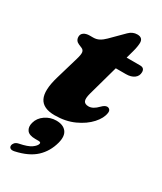

<svg xmlns="http://www.w3.org/2000/svg" viewBox="-218 -668 881 1041"><g transform="rotate(30 222.0 -147.5)"><path d="M92.5 -375 72.5 -383.5Q48.5 -393.5 48.5 -419Q48.5 -435.5 62.2 -445Q76 -454.5 99 -454.5H120Q140.5 -454.5 157.2 -463.5Q174 -472.5 191 -489.5L268 -566.5Q290.5 -589 319.5 -589Q354.5 -589 354.5 -556.5Q354.5 -548 352.2 -532.8Q350 -517.5 344.5 -498L331.5 -451H416Q443.5 -451 443.5 -424.5Q443.5 -400 424.2 -385.8Q405 -371.5 372.5 -371.5H309.5L257 -182.5Q247.5 -147.5 254.2 -133Q261 -118.5 284.5 -118.5Q312 -118.5 341.5 -149.5Q359.5 -168 373.5 -168Q383.5 -168 389.8 -160.8Q396 -153.5 394 -140.5Q389.5 -106 357 -70Q324.5 -34 271 -9.5Q217.5 15 149.5 15Q76 15 53.8 -29.8Q31.5 -74.5 59.5 -169.5L100.5 -309Q110.5 -342 108.2 -355.8Q106 -369.5 92.5 -375ZM123 178.5Q84 178.5 70.2 159.5Q56.5 140.5 64.5 111.5Q73.5 77.5 104.8 56.2Q136 35 173 35Q216 35 235.8 60Q255.5 85 243 132.5Q226.5 194.5 183 235Q139.5 275.5 59 293Q42 296.5 34 291.2Q26 286 26.5 275.5Q27.5 265.5 35 257Q42.5 248.5 58.5 245Q109.5 235 131.2 219.5Q153 204 156.5 190Q159.5 178.5 144 178.5Z"/></g></svg>

Font: Fraunces 9pt S000 Black
Style: Italic
Weight: 900
Italic angle: -16°
Version: Version 1.000; ttfautohint (v1.8.3)